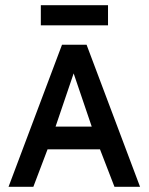

<svg xmlns="http://www.w3.org/2000/svg" viewBox="-20 -723 575 743"><path d="M13 0ZM13 0H109L164 -145H367L423 0H522L315 -550H220ZM195 -233 265 -439 335 -233ZM138 -625H398V-703H138Z"/></svg>

Font: Cambay Devanagari
Style: Regular
Weight: 700
Designer: Pooja Saxena
Foundry: Pooja Saxena
Version: Version 1.095;PS 001.095;hotconv 1.0.70;makeotf.lib2.5.58329